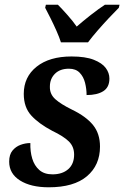

<svg xmlns="http://www.w3.org/2000/svg" viewBox="-20 -786 528 816"><path d="M187 10Q111 10 65 -19Q19 -48 19 -99Q19 -129 33 -146Q47 -163 67.5 -170.5Q88 -178 109 -178Q108 -142 117 -112Q126 -82 147 -63.5Q168 -45 203 -45Q245 -45 270 -67Q295 -89 295 -129Q295 -163 272.5 -185Q250 -207 202 -230Q145 -260 113 -295Q81 -330 81 -387Q81 -459 135.5 -502.5Q190 -546 284 -546Q343 -546 378.5 -532Q414 -518 429.5 -497Q445 -476 445 -452Q445 -415 419 -398.5Q393 -382 348 -382Q348 -408 341.5 -434Q335 -460 318.5 -477Q302 -494 273 -494Q235 -494 213.5 -472.5Q192 -451 192 -418Q191 -386 215 -364.5Q239 -343 286 -320Q346 -291 375.5 -254.5Q405 -218 405 -163Q405 -84 349.5 -37Q294 10 187 10ZM239 -606Q232 -628 220 -655Q208 -682 195 -708Q182 -734 172 -753L175 -766H226Q243 -749 266.5 -722.5Q290 -696 306 -673Q332 -696 366 -722.5Q400 -749 426 -766H488L485 -753Q466 -734 442.5 -709Q419 -684 395.5 -657Q372 -630 354 -606Z"/></svg>

Font: Noto Serif SemiCondensed SemiBold
Style: Italic
Weight: 600
Width: 4
Italic angle: -12°
Designer: Monotype Design Team
Foundry: Monotype Imaging Inc.
Version: Version 2.014; ttfautohint (v1.8.4.7-5d5b)